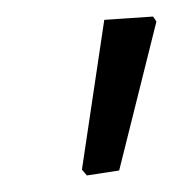

<svg xmlns="http://www.w3.org/2000/svg" viewBox="-20 -658 209 232"><path d="M165 -638 169 -632 124 -452 85 -446 79 -453 106 -634Z"/></svg>

Font: Alegreya Sans
Style: Italic
Weight: 400
Italic angle: -7°
Designer: Juan Pablo del Peral
Foundry: Huerta Tipografica
Version: Version 2.007